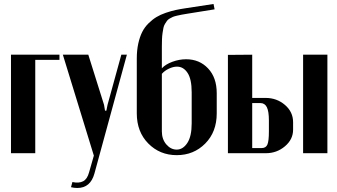

<svg xmlns="http://www.w3.org/2000/svg" viewBox="-20 -770 1696 965"><path d="M35.2 0V-495.1H278.8V-469.2H157.2V0Z M295.9 -495.1H423.8L502.9 -243.2L507.8 -213.9H514.6L520.5 -243.2L589.8 -495.1H617.7L454.6 102.1Q434.6 174.8 368.7 174.8Q353 174.8 336.9 170.9L343.8 145Q377 151.9 397.7 141.1Q418.5 130.4 427.7 96.2L451.7 12.2Z M667.5 -200.2V-475.1Q667.5 -517.1 675 -551.3Q682.6 -585.4 695.1 -609.9Q707.5 -634.3 727.1 -653.3Q746.6 -672.4 766.4 -684.3Q786.1 -696.3 813.2 -705.6Q840.3 -714.8 863 -719.7Q885.7 -724.6 915.5 -729L1053.2 -750L1058.6 -723.1L922.4 -701.2Q904.3 -698.2 893.6 -696.3Q882.8 -694.3 869.4 -691.2Q856 -688 848.9 -685.1Q841.8 -682.1 832.8 -676.8Q823.7 -671.4 819.3 -665.3Q814.9 -659.2 809.3 -650.1Q803.7 -641.1 801.5 -630.4Q799.3 -619.6 797.1 -605Q794.9 -590.3 794.2 -573.2Q793.5 -556.2 793.5 -534.2V-426.8Q812 -446.8 846.4 -459.5Q880.9 -472.2 915.5 -472.2Q982.4 -472.2 1025.9 -426Q1069.3 -379.9 1069.3 -301.8V-200.2Q1069.3 -106.9 1011.5 -48.6Q953.6 9.8 868.2 9.8Q783.2 9.8 725.3 -48.8Q667.5 -107.4 667.5 -200.2ZM793.5 -398.9V-109.9Q793.5 -70.3 815.9 -44.2Q838.4 -18.1 868.2 -18.1Q899.4 -18.1 921.4 -51.3Q943.4 -84.5 943.4 -149.9V-306.2Q943.4 -372.6 922.6 -403.8Q901.9 -435.1 869.6 -435.1Q850.6 -435.1 829.1 -425Q807.6 -415 793.5 -398.9Z M1247.6 -277.8H1315.4Q1371.1 -277.8 1412.1 -242.7Q1453.1 -207.5 1453.1 -155.8V-118.2Q1453.1 -69.3 1412.1 -34.7Q1371.1 0 1316.4 0H1125.5V-494.1L1247.6 -495.1ZM1503.4 -495.1H1625.5V0H1503.4ZM1331.5 -109.9V-165Q1331.5 -210 1321.3 -231Q1311 -252 1288.6 -252H1247.6V-25.9H1295.4Q1316.4 -25.9 1324 -43.5Q1331.5 -61 1331.5 -109.9Z"/></svg>

Font: Moniqa Black Heading
Style: Regular
Weight: 900
Designer: Rajesh Rajput
Foundry: Rajesh Rajput
Version: Version 1.000